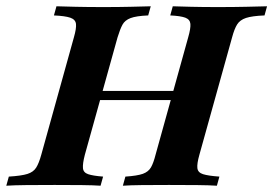

<svg xmlns="http://www.w3.org/2000/svg" viewBox="-45 -591 870 611"><path d="M346 0 354 -29Q391.9 -31.5 409.7 -37.9Q427.4 -44.4 435.5 -58.5Q443.5 -72.6 450 -98.4L554 -472.6Q562.1 -500.8 560.9 -514.9Q559.7 -529 544.8 -534.7Q529.8 -540.3 496.8 -541.9L504.8 -571Q526.6 -570.2 563.3 -569.4Q600 -568.5 648.4 -568.5Q697.6 -568.5 737.9 -569.4Q778.2 -570.2 804.8 -571L796.8 -541.9Q757.3 -540.3 737.9 -533.9Q718.5 -527.4 709.7 -513.3Q700.8 -499.2 693.5 -471.8L589.5 -98.4Q581.5 -70.2 583.1 -56Q584.7 -41.9 601.2 -36.7Q617.7 -31.5 653.2 -29L645.2 0Q621.8 -1.6 582.7 -2Q543.5 -2.4 492.7 -2.4Q443.5 -2.4 406 -2Q368.5 -1.6 346 0ZM-25 0 -16.9 -29Q23.4 -31.5 42.3 -37.5Q61.3 -43.5 70.2 -57.7Q79 -71.8 86.3 -98.4L190.3 -472.6Q198.4 -500.8 196.8 -514.9Q195.2 -529 178.6 -534.7Q162.1 -540.3 126.6 -541.9L134.7 -571Q157.3 -570.2 195.6 -569.4Q233.9 -568.5 284.7 -568.5Q331.5 -568.5 370.2 -569.4Q408.9 -570.2 434.7 -571L426.6 -541.9Q388.7 -540.3 370.6 -533.5Q352.4 -526.6 344.8 -512.5Q337.1 -498.4 329 -471.8L225 -98.4Q217.7 -70.2 219 -56Q220.2 -41.9 235.5 -36.7Q250.8 -31.5 283.1 -29L275 0Q252.4 -1.6 214.9 -2Q177.4 -2.4 129 -2.4Q77.4 -2.4 38.3 -2Q-0.8 -1.6 -25 0ZM228.2 -272.6 237.1 -301.6H546.8L537.9 -272.6Z"/></svg>

Font: Playfair 5pt SemiExpanded Light ExtraBold
Style: Italic
Weight: 800
Italic angle: -15.6°
Version: Version 2.001;gftools[0.9.30]